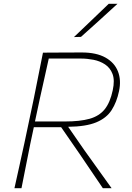

<svg xmlns="http://www.w3.org/2000/svg" viewBox="-20 -990 697 1010"><path d="M56 0Q69.5 -61.5 82 -117.2Q94.5 -173 108.5 -238L158 -472.5Q171.5 -540 182.8 -596.8Q194 -653.5 206 -713Q246.5 -713 292 -713.5Q337.5 -714 410 -714Q487 -714 534.8 -687.2Q582.5 -660.5 600.5 -614.2Q618.5 -568 606 -510Q594 -452.5 567.2 -410.8Q540.5 -369 486.5 -346.5Q432.5 -324 338.5 -323L423 -201Q457.5 -153 497.2 -97.5Q537 -42 567 0H521Q489.5 -46.5 459.2 -91.2Q429 -136 399 -180L301.5 -321H158L140 -236.5Q126.5 -169 115.8 -115Q105 -61 93 0ZM406 -682H236.5Q225 -630 214 -580.5Q203 -531 190 -473L164 -351H322Q401 -351 451.5 -365.2Q502 -379.5 530.8 -415.2Q559.5 -451 573 -515Q584.5 -568 572 -600.8Q559.5 -633.5 532.5 -651.2Q505.5 -669 471.8 -675.5Q438 -682 406 -682ZM369 -795Q416.5 -840 461.2 -883Q506 -926 552 -970H598Q550 -926 502.5 -882.8Q455 -839.5 406 -796Z"/></svg>

Font: Commissioner Loud Thin
Style: Italic
Weight: 100
Italic angle: -12°
Designer: Kostas Bartsokas
Foundry: Kostas Bartsokas
Version: Version 1.000; ttfautohint (v1.8.3)